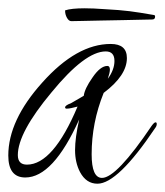

<svg xmlns="http://www.w3.org/2000/svg" viewBox="-33 -439 398 463"><path d="M202 4Q175 4 160 -24Q148 -47 148 -77Q148 -92 150.5 -110.5Q153 -129 158 -151Q95 -11 28 -11Q-13 -11 -13 -64Q-13 -149 69 -240Q152 -333 234 -333Q273 -333 273 -299Q273 -257 217 -215Q188 -143 188 -67Q188 -10 213 -10Q248 -10 333 -136Q339 -144 342 -144Q345 -144 345 -140Q345 -135 341 -130Q251 4 202 4ZM32 -42Q95 -42 154 -182Q146 -180 139.5 -178.5Q133 -177 128 -177Q124 -177 124 -180Q124 -185 138 -190L169 -208Q171 -225 190 -252Q209 -280 226 -280Q232 -280 232 -271Q232 -264 227 -249Q243 -271 243 -292Q243 -315 222 -315Q172 -315 91 -216Q10 -119 10 -65Q10 -42 32 -42ZM139 -388Q133 -388 128.5 -396Q124 -404 124 -413V-414Q139 -419 171 -419Q181 -419 193 -418.5Q205 -418 218 -417Q256 -415 279.5 -412Q303 -409 337 -403Q341 -403 341 -399Q341 -392 334 -392Q329 -392 310 -391.5Q291 -391 264.5 -390.5Q238 -390 211.5 -389.5Q185 -389 165 -388.5Q145 -388 139 -388Z"/></svg>

Font: Love Light
Style: Regular
Weight: 400
Designer: Robert E. Leuschke
Foundry: Robert E. Leuschke
Version: Version 1.010; ttfautohint (v1.8.3)